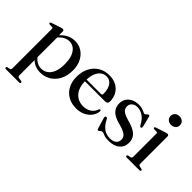

<svg xmlns="http://www.w3.org/2000/svg" viewBox="-91 -1199 1954 1954"><g transform="rotate(45 886.0 -222.5)"><path d="M183 -447.5V-382.5L186 -376V178.5Q186 189.5 190.2 195.5Q194.5 201.5 203 203L238.5 208.5Q245.5 210 248.8 213.2Q252 216.5 252 221.5Q252 227 247.8 230.2Q243.5 233.5 235 233.5H47Q39 233.5 34.8 230.2Q30.5 227 30.5 221.5Q30.5 217 34 213.5Q37.5 210 44.5 208.5L68.5 203.5Q77 201.5 81.5 195.8Q86 190 86 179V-386Q86 -394.5 83 -398.2Q80 -402 73 -402.5L37.5 -403.5Q31 -404.5 28.2 -407.2Q25.5 -410 25.5 -414Q25.5 -419 28.8 -422Q32 -425 40 -428L132.5 -459Q144 -463 151.2 -464.8Q158.5 -466.5 164 -466.5Q173.5 -466.5 178.2 -461.2Q183 -456 183 -447.5ZM167 -338.5 154.5 -357.5Q192 -411 238.5 -439.8Q285 -468.5 341 -468.5Q397.5 -468.5 441.8 -439.5Q486 -410.5 511.5 -359Q537 -307.5 537 -240Q537 -162 507.2 -105.8Q477.5 -49.5 427.2 -19Q377 11.5 315 11.5Q258.5 11.5 216.2 -14.8Q174 -41 147.5 -91.5L166.5 -109.5Q189.5 -68 222.8 -46Q256 -24 294.5 -24Q334 -24 365.2 -45.8Q396.5 -67.5 414.8 -112.5Q433 -157.5 433 -227Q433 -294 415.8 -337.8Q398.5 -381.5 369 -403.5Q339.5 -425.5 301.5 -425.5Q266 -425.5 231.5 -404Q197 -382.5 167 -338.5Z M1027 -283Q1027 -266.5 1017 -257.5Q1007 -248.5 988 -248.5H672V-272.5H906Q925 -272.5 925 -290Q925 -362 897 -401Q869 -440 823 -440Q786 -440 758.2 -418.2Q730.5 -396.5 715.2 -356Q700 -315.5 700 -259.5Q700 -159 746.5 -107Q793 -55 867.5 -55Q917.5 -55 953.8 -79.5Q990 -104 1002 -145Q1006.5 -151.5 1009.8 -153.8Q1013 -156 1016.5 -156Q1021.5 -156 1023.8 -151.8Q1026 -147.5 1026 -141Q1022.5 -99 996.5 -64.2Q970.5 -29.5 927.8 -9.2Q885 11 831.5 11Q765 11 714.2 -17.5Q663.5 -46 635.5 -98Q607.5 -150 607.5 -220Q607.5 -291.5 635.2 -347.8Q663 -404 714.5 -436.2Q766 -468.5 836 -468.5Q894 -468.5 937 -444.8Q980 -421 1003.5 -379.2Q1027 -337.5 1027 -283Z M1265.5 -441Q1228 -441 1205.8 -421.2Q1183.5 -401.5 1183.5 -370Q1183.5 -349.5 1193 -333.5Q1202.5 -317.5 1226.2 -304Q1250 -290.5 1293 -278.5Q1357.5 -262 1394.2 -239.5Q1431 -217 1446.2 -188.2Q1461.5 -159.5 1461.5 -124Q1461.5 -62.5 1417.8 -25.8Q1374 11 1295.5 11Q1264.5 11 1244.5 5.2Q1224.5 -0.5 1212.2 -6Q1200 -11.5 1192 -11.5Q1184 -11.5 1176.8 -5.8Q1169.5 0 1162.8 5.8Q1156 11.5 1149 11.5Q1144 11.5 1141 8.2Q1138 5 1135.5 -3L1101 -118.5Q1098 -129 1099.2 -135.8Q1100.5 -142.5 1107 -145Q1114 -148 1119.2 -145.2Q1124.5 -142.5 1128.5 -135.5Q1151 -91 1176.5 -64.8Q1202 -38.5 1230.5 -27.5Q1259 -16.5 1290.5 -16.5Q1336.5 -16.5 1360.2 -36.8Q1384 -57 1384 -91Q1384 -111.5 1373.8 -128.2Q1363.5 -145 1337.5 -159.2Q1311.5 -173.5 1263 -186Q1205.5 -200.5 1171.2 -221.5Q1137 -242.5 1121.8 -271.2Q1106.5 -300 1106.5 -337.5Q1106.5 -376.5 1125.8 -406Q1145 -435.5 1179.8 -452.2Q1214.5 -469 1260.5 -469Q1290.5 -469 1310.2 -462.2Q1330 -455.5 1342.5 -448.8Q1355 -442 1362.5 -442Q1371 -442 1377.8 -448.5Q1384.5 -455 1390.8 -461.5Q1397 -468 1403.5 -468Q1408 -468 1411.5 -464.8Q1415 -461.5 1416.5 -453.5L1444 -347Q1446.5 -335.5 1445.8 -328.2Q1445 -321 1437.5 -318Q1431 -316 1426.2 -319.5Q1421.5 -323 1416 -331.5Q1385 -391.5 1345.5 -416.2Q1306 -441 1265.5 -441Z M1692 -446V-55Q1692 -44 1696.2 -38Q1700.5 -32 1709.5 -30L1735 -25Q1742 -23.5 1745.2 -20.2Q1748.5 -17 1748.5 -12Q1748.5 -6.5 1744.2 -3.2Q1740 0 1731.5 0H1551Q1543 0 1539 -3.2Q1535 -6.5 1535 -12Q1535 -16.5 1538 -19.8Q1541 -23 1547.5 -25L1574.5 -30Q1583.5 -32.5 1587.8 -38Q1592 -43.5 1592 -54.5V-384.5Q1592 -392.5 1589 -396.5Q1586 -400.5 1579 -401L1543.5 -402Q1537.5 -403 1534.5 -405.8Q1531.5 -408.5 1531.5 -412.5Q1531.5 -417.5 1534.8 -420.8Q1538 -424 1546 -426.5L1641.5 -457.5Q1653.5 -461.5 1660.5 -463.2Q1667.5 -465 1672.5 -465Q1682.5 -465 1687.2 -459.8Q1692 -454.5 1692 -446ZM1633.5 -554Q1604 -554 1585.2 -571.5Q1566.5 -589 1566.5 -616Q1566.5 -643 1585.2 -660.2Q1604 -677.5 1633.5 -677.5Q1663.5 -677.5 1682.5 -660Q1701.5 -642.5 1701.5 -616Q1701.5 -589 1682.5 -571.5Q1663.5 -554 1633.5 -554Z"/></g></svg>

Font: Fraunces 60pt
Style: Regular
Weight: 400
Version: Version 1.000;[b76b70a41]